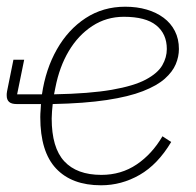

<svg xmlns="http://www.w3.org/2000/svg" viewBox="-33 -540 585 572"><path d="M268 12Q181 12 134 -38Q87 -88 87 -191Q87 -201 88 -212Q89 -223 90 -245L104 -230H17Q1 -230 -6 -236.5Q-13 -243 -13 -255Q-13 -258 -13 -260.5Q-13 -263 -12 -268L7 -362H39L18 -259H92Q103 -334 136.5 -393Q170 -452 222 -486Q274 -520 340 -520Q375 -520 404 -511.5Q433 -503 454.5 -487Q476 -471 488 -447.5Q500 -424 500 -394Q500 -371 490.5 -348.5Q481 -326 458 -305.5Q435 -285 393 -268.5Q351 -252 285 -242Q219 -232 124 -230Q123 -222 122 -208.5Q121 -195 121 -187Q121 -100 158.5 -59.5Q196 -19 269 -19Q328 -19 374 -50Q420 -81 451 -134L477 -117Q437 -50 383 -19Q329 12 268 12ZM336 -490Q284 -490 242 -462.5Q200 -435 172 -388Q144 -341 132 -279L128 -259Q234 -261 300 -272.5Q366 -284 401.5 -303Q437 -322 450.5 -345.5Q464 -369 464 -394Q464 -439 432.5 -464.5Q401 -490 336 -490Z"/></svg>

Font: IBM Plex Sans ExtraLight
Style: Italic
Weight: 250
Italic angle: -11.31°
Designer: Mike Abbink, Paul van der Laan, Pieter van Rosmalen
Foundry: Bold Monday
Version: Version 3.201